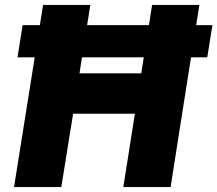

<svg xmlns="http://www.w3.org/2000/svg" viewBox="-20 -760 883 780"><path d="M777 -658H843L822 -527H756L673 0H481L528 -298H277L229 0H37L121 -527H51L72 -658H142L155 -740H347L334 -658H585L598 -740H790ZM303 -462H554L564 -527H313Z"/></svg>

Font: Be Vietnam Black
Style: Italic
Weight: 900
Italic angle: -9°
Designer: Lam Bao; Tony Le; Vietanh Nguyen
Foundry: Yellow Type Foundry
Version: Version 5.000